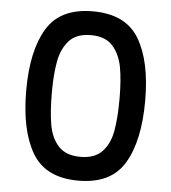

<svg xmlns="http://www.w3.org/2000/svg" viewBox="-53 -790 746 836"><g transform="rotate(5 320.5 -372.0)"><path d="M60 -374Q60 -547 118.5 -644.5Q177 -742 320 -742Q463 -742 521.5 -644.5Q580 -547 580 -374Q580 -199 521.5 -100.5Q463 -2 320 -2Q177 -2 118.5 -100.5Q60 -199 60 -374ZM468 -374Q468 -455 457.5 -511Q447 -567 415 -602.5Q383 -638 320 -638Q257 -638 225 -602.5Q193 -567 182.5 -511Q172 -455 172 -374Q172 -290 182 -233Q192 -176 224.5 -141Q257 -106 320 -106Q383 -106 415.5 -141Q448 -176 458 -233Q468 -290 468 -374Z"/></g></svg>

Font: Fz Poppins Med
Style: Regular
Weight: 500
Designer: Ninad Kale (Devanagari), Jonny Pinhorn (Latin)
Foundry: Indian Type Foundry
Version: Vit hóa bi Vntype.Com & FontZin.Com